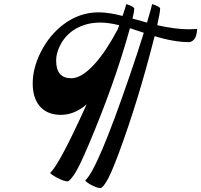

<svg xmlns="http://www.w3.org/2000/svg" viewBox="-20 -808 1009 963"><path d="M701.2 -643.6Q640.6 -664.1 631.8 -666.5Q553.7 -385.3 423.8 -80.1Q376 32.7 352.3 67.1Q328.6 101.6 318.8 101.6Q304.2 101.6 281.7 90.8Q240.7 71.8 231.4 59.1Q277.8 18.1 414.6 -284.7Q353.5 -231.9 285.2 -231.9Q215.3 -231.9 177.7 -277.3Q144 -319.3 144 -389.2Q144 -466.8 185.1 -547.9Q228 -632.8 299.8 -686.5Q379.4 -746.1 474.6 -746.1Q525.9 -746.1 594.7 -728Q607.4 -764.6 613.3 -787.6Q653.3 -774.4 653.3 -765.1Q653.3 -750 644.5 -714.8Q704.1 -698.2 717.3 -694.8Q739.3 -769 743.2 -787.6Q783.2 -774.4 783.2 -765.1Q783.2 -747.6 768.6 -681.6Q859.4 -661.1 927.7 -661.1Q947.8 -661.1 968.8 -662.6Q966.8 -626 954.3 -611.3Q941.9 -596.7 927.7 -596.7Q854 -596.7 755.4 -626.5Q673.8 -303.2 575.2 -38.1Q534.7 70.3 513.9 102.8Q493.2 135.3 484.9 135.3Q476.6 135.3 465.1 131.6Q453.6 127.9 442.4 122.1Q416.5 109.4 407.2 97.2Q469.7 42.5 632.3 -433.6Q670.9 -545.9 701.2 -643.6ZM261.7 -502.9Q261.7 -415.5 337.9 -415.5Q390.1 -415.5 456.1 -488.8Q512.7 -551.8 570.8 -661.6L578.1 -681.6Q523.4 -694.8 484.6 -694.8Q445.8 -694.8 414.8 -686.3Q383.8 -677.7 359.1 -663.3Q334.5 -648.9 316.2 -629.6Q297.9 -610.4 286.1 -588.9Q261.7 -546.4 261.7 -502.9Z"/></svg>

Font: Molle
Style: Regular
Weight: 400
Italic angle: -22°
Designer: Elena Albertoni
Foundry: Elena Albertoni
Version: Version 1.001; ttfautohint (v0.92) -l 12 -r 12 -G 200 -x 10 